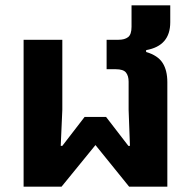

<svg xmlns="http://www.w3.org/2000/svg" viewBox="-20 -704 721 724"><path d="M69 -554H215V-290L209 -154H215L299 -263H380L464 -154H470L465 -290V-396Q465 -418 455 -430.5Q445 -443 416 -443H382V-554H427Q450 -554 463 -564Q476 -574 476 -603V-684H622V-620Q622 -531 531 -515V-508Q575 -495 593 -467Q611 -439 611 -394V0H467L340 -157L212 0H69Z"/></svg>

Font: IBM-Poppins
Style: Poppins-Bold
Weight: 700
Designer: Mike Abbink, Paul van der Laan, Pieter van Rosmalen, Ben Mitchell, Mark Frömberg
Foundry: Bold Monday
Version: Version 1.1